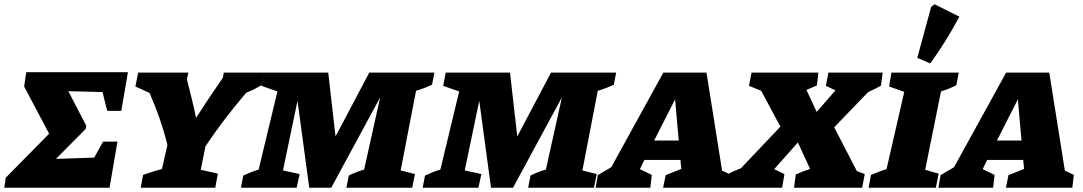

<svg xmlns="http://www.w3.org/2000/svg" viewBox="-55 -879 5070 899"><path d="M-35 0 -28 -47 175 -253 58 -474 68 -541H544L513 -360H447L425 -448L265 -452L349 -290L346 -275L207 -135L386 -141L428 -216H495L458 0Z M604 0 615 -60Q634 -66 655 -73.5Q676 -81 703 -87L729 -200Q714 -261 693 -322Q672 -383 645 -444L579 -474L592 -539H827L820 -508Q832 -461 843 -416Q854 -371 863 -327Q891 -371 923 -419Q955 -467 988 -514L993 -539H1181L1169 -480Q1134 -459 1098 -445Q1045 -383 997 -320Q949 -257 907 -194L885 -84L965 -66L953 0Z M1073 0 1084 -57Q1101 -65 1118.5 -72Q1136 -79 1156 -85L1244 -451L1169 -477L1181 -539H1482L1516 -240L1674 -539H1979L1968 -482Q1950 -474 1932 -467Q1914 -460 1893 -454L1821 -81L1888 -64L1875 0H1567L1578 -57Q1611 -74 1650 -85L1725 -423L1496 0H1393L1338 -407L1270 -81L1348 -64L1334 0Z M1924 0 1935 -57Q1952 -65 1969.5 -72Q1987 -79 2007 -85L2095 -451L2020 -477L2032 -539H2333L2367 -240L2525 -539H2830L2819 -482Q2801 -474 2783 -467Q2765 -460 2744 -454L2672 -81L2739 -64L2726 0H2418L2429 -57Q2462 -74 2501 -85L2576 -423L2347 0H2244L2189 -407L2121 -81L2199 -64L2185 0Z M3326 -80Q3337 -75 3347.5 -70Q3358 -65 3368 -60L3361 0H3050L3062 -59L3135 -88L3131 -130H2962L2941 -87Q2969 -74 2997 -60L2990 0H2734L2744 -59L2807 -96L3051 -539H3253ZM3008 -221H3123L3106 -414Z M3343 0 3350 -62Q3366 -71 3382 -78Q3398 -85 3414 -91L3599 -286L3509 -454L3452 -477L3464 -539H3777L3770 -479Q3746 -468 3721 -458L3769 -355L3857 -456L3812 -477L3824 -539H4078L4070 -478Q4040 -461 4010 -448L3851 -283L3957 -78L3994 -64L3982 0H3663L3671 -62Q3704 -77 3738 -88L3681 -212L3570 -87L3618 -64L3607 0Z M4012 0 4023 -60Q4042 -67 4060 -74.5Q4078 -82 4096 -87L4179 -449L4108 -474L4119 -539H4434L4423 -480Q4405 -471 4388 -464Q4371 -457 4351 -451L4277 -84L4340 -66L4327 0ZM4301 -582 4240 -608 4305 -847 4321 -859 4437 -801Q4377 -688 4301 -582Z M4931 -80Q4942 -75 4952.5 -70Q4963 -65 4973 -60L4966 0H4655L4667 -59L4740 -88L4736 -130H4567L4546 -87Q4574 -74 4602 -60L4595 0H4339L4349 -59L4412 -96L4656 -539H4858ZM4613 -221H4728L4711 -414Z"/></svg>

Font: Piazzolla SC ExtraBold
Style: Italic
Weight: 800
Italic angle: -11.3°
Designer: Juan Pablo del Peral
Foundry: Huerta Tipografica
Version: Version 1.330